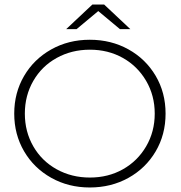

<svg xmlns="http://www.w3.org/2000/svg" viewBox="-20 -825 801 850"><path d="M377.5 5Q283 5 206.5 -38Q130 -81 86.5 -155.5Q43 -230 43 -322Q43 -414 86.5 -488.5Q130 -563 206.5 -606Q283 -649 377.5 -649Q472 -649 548.5 -606.5Q625 -564 669 -489.5Q713 -415 713 -322Q713 -229 669 -154.5Q625 -80 548.5 -37.5Q472 5 377.5 5ZM378 -39Q459 -39 524 -75.5Q589 -112 627 -177Q665 -242 665 -322Q665 -402 627 -467Q589 -532 524 -568.5Q459 -605 378 -605Q297 -605 231 -568.5Q165 -532 127.5 -467Q90 -402 90 -322Q90 -242 127.5 -177Q165 -112 231 -75.5Q297 -39 378 -39ZM511 -696 415 -776 319 -696H273L389 -805H441L557 -696Z"/></svg>

Font: Montserrat Ace
Style: Light
Weight: 300
Designer: Julieta Ulanovsky
Foundry: Julieta Ulanovsky
Version: Version 1